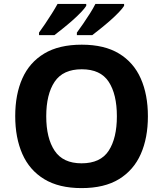

<svg xmlns="http://www.w3.org/2000/svg" viewBox="-20 -954 836 984"><path d="M738 -358Q738 -247 701.5 -164.5Q665 -82 590 -36Q515 10 398 10Q282 10 206.5 -36Q131 -82 94.5 -165Q58 -248 58 -359Q58 -470 94.5 -552Q131 -634 206.5 -679.5Q282 -725 399 -725Q515 -725 590 -679.5Q665 -634 701.5 -551.5Q738 -469 738 -358ZM217 -358Q217 -246 260 -181.5Q303 -117 398 -117Q495 -117 537 -181.5Q579 -246 579 -358Q579 -471 537 -535Q495 -599 399 -599Q303 -599 260 -535Q217 -471 217 -358ZM616 -924Q608 -911 589 -891Q570 -871 545 -849Q520 -827 495.5 -807.5Q471 -788 453 -774H374V-787Q388 -806 406 -832Q424 -858 441 -885Q458 -912 469 -934H616ZM422 -924Q414 -911 395 -891Q376 -871 351 -849Q326 -827 301.5 -807.5Q277 -788 259 -774H180V-787Q194 -806 211.5 -832Q229 -858 246 -885Q263 -912 275 -934H422Z"/></svg>

Font: Noto Sans Thaana
Style: Bold
Weight: 700
Designer: David Williams
Foundry: Google Inc.
Version: Version 3.001; ttfautohint (v1.8.4.7-5d5b)